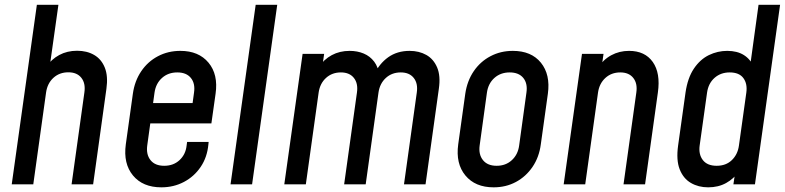

<svg xmlns="http://www.w3.org/2000/svg" viewBox="-20 -770 3279 802"><path d="M29 0 134 -750H224L184.5 -469.5L172 -489.5Q194.5 -522.5 227.5 -540.2Q260.5 -558 302 -558Q343 -558 373.2 -540.5Q403.5 -523 417.8 -487.5Q432 -452 424.5 -399L369 0H279L332.5 -384Q338 -422 319.8 -445Q301.5 -468 265.5 -468Q228.5 -468 203.2 -445Q178 -422 172.5 -384L119 0Z M654 12.5Q576.5 12.5 535.5 -37Q494.5 -86.5 505.5 -167L535 -378.5Q542.5 -432 570 -472.5Q597.5 -513 639.8 -535.2Q682 -557.5 733.5 -557.5Q810 -557.5 851 -508.2Q892 -459 880.5 -378.5L863 -254.5H593L604.5 -339.5H784.5L790.5 -383.5Q796 -421.5 777.2 -444.5Q758.5 -467.5 720.5 -467.5Q682.5 -467.5 656.8 -444.5Q631 -421.5 625.5 -383.5L595 -162Q590 -124.5 608.8 -101Q627.5 -77.5 666 -77.5Q704.5 -77.5 730 -101.2Q755.5 -125 759.5 -162L761.5 -177H851.5L850.5 -167Q845.5 -113 818.2 -72.8Q791 -32.5 748.2 -10Q705.5 12.5 654 12.5Z M943 0 1048 -750H1138L1033 0Z M1167.5 0 1244 -545H1334L1323 -469L1310.5 -489Q1333 -522 1366 -539.8Q1399 -557.5 1440.5 -557.5Q1472.5 -557.5 1499 -546.5Q1525.5 -535.5 1543 -512.5Q1560.5 -489.5 1564.5 -453.5L1542.5 -457.5Q1564 -504 1601.5 -530.8Q1639 -557.5 1691 -557.5Q1730.5 -557.5 1760.8 -540.5Q1791 -523.5 1806 -488.2Q1821 -453 1813 -398.5L1757.5 0H1667.5L1721 -383.5Q1726.5 -421.5 1708.2 -444.5Q1690 -467.5 1654 -467.5Q1617 -467.5 1591.8 -444.5Q1566.5 -421.5 1561 -383.5L1507.5 0H1417.5L1471 -383.5Q1476.5 -421.5 1458.2 -444.5Q1440 -467.5 1404 -467.5Q1367 -467.5 1341.8 -444.5Q1316.5 -421.5 1311 -383.5L1257.5 0Z M2042 12.5Q1965 12.5 1924 -37Q1883 -86.5 1894 -167L1923.5 -378.5Q1931.5 -432.5 1959 -472.8Q1986.5 -513 2028.8 -535.2Q2071 -557.5 2122 -557.5Q2199.5 -557.5 2239.5 -508Q2279.5 -458.5 2268.5 -378.5L2239 -167Q2232 -113.5 2204.5 -73Q2177 -32.5 2135.2 -10Q2093.5 12.5 2042 12.5ZM2054.5 -77.5Q2092.5 -77.5 2118 -101Q2143.5 -124.5 2148.5 -162L2179 -383.5Q2184.5 -421.5 2165.8 -444.5Q2147 -467.5 2109 -467.5Q2071 -467.5 2045.2 -444.5Q2019.5 -421.5 2014 -383.5L1983.5 -162Q1978.5 -124.5 1997.5 -101Q2016.5 -77.5 2054.5 -77.5Z M2334.5 0 2411 -545H2501L2490 -467.5L2476.5 -485.5Q2499.5 -521 2533.2 -539.2Q2567 -557.5 2607.5 -557.5Q2674 -557.5 2706.8 -511Q2739.5 -464.5 2728 -383.5L2674.5 0H2584.5L2638 -383.5Q2643.5 -421.5 2625.2 -444.5Q2607 -467.5 2571 -467.5Q2534 -467.5 2508.8 -444.5Q2483.5 -421.5 2478 -383.5L2424.5 0Z M2938 12.5Q2897.5 12.5 2866 -5.8Q2834.5 -24 2819.2 -62.5Q2804 -101 2812.5 -162L2843.5 -383.5Q2852.5 -445 2878.5 -483.5Q2904.5 -522 2941 -539.8Q2977.5 -557.5 3017.5 -557.5Q3059.5 -557.5 3087.2 -540Q3115 -522.5 3128 -490.5L3110 -470L3148.5 -750H3238.5L3133.5 0H3043.5L3054.5 -75L3067 -54.5Q3045.5 -23.5 3013 -5.5Q2980.5 12.5 2938 12.5ZM2973.5 -77.5Q3012.5 -77.5 3037 -101.2Q3061.5 -125 3066.5 -161.5L3097.5 -383.5Q3102.5 -420.5 3085 -444Q3067.5 -467.5 3028 -467.5Q2990.5 -467.5 2964.8 -444.8Q2939 -422 2933.5 -383.5L2902.5 -162Q2897.5 -125 2916 -101.2Q2934.5 -77.5 2973.5 -77.5Z"/></svg>

Font: Mohave Light Medium
Style: Italic
Weight: 500
Italic angle: -8°
Version: Version 2.003